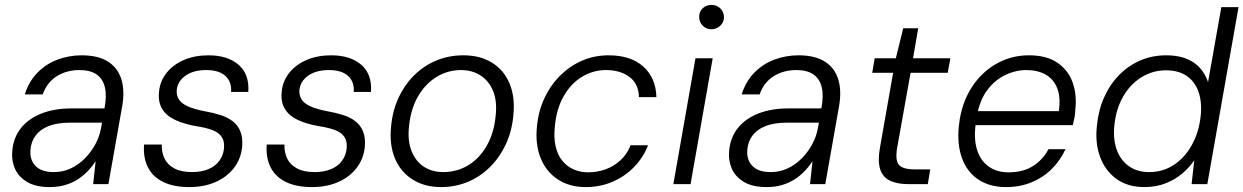

<svg xmlns="http://www.w3.org/2000/svg" viewBox="-20 -749 5058 781"><path d="M182 12Q125 12 90 -9Q55 -30 40.5 -63.5Q26 -97 30 -136Q35 -191 66.5 -229.5Q98 -268 150.5 -288Q203 -308 270 -308H405Q415 -360 406.5 -394.5Q398 -429 372.5 -446.5Q347 -464 303 -464Q251 -464 211 -439Q171 -414 154 -365H81Q97 -417 132 -453Q167 -489 214 -506.5Q261 -524 312 -524Q380 -524 420 -498Q460 -472 474 -425.5Q488 -379 477 -317L421 0H359L369 -93Q356 -73 338 -54Q320 -35 297 -20Q274 -5 245.5 3.5Q217 12 182 12ZM199 -49Q236 -49 268 -64Q300 -79 325.5 -105Q351 -131 368 -162.5Q385 -194 391 -228L395 -250H265Q213 -250 178.5 -236.5Q144 -223 125.5 -198.5Q107 -174 104 -141Q100 -100 124 -74.5Q148 -49 199 -49Z M750 12Q687 12 644.5 -8.5Q602 -29 582 -68Q562 -107 566 -161H638Q637 -130 649 -104.5Q661 -79 689 -64Q717 -49 761 -49Q798 -49 826.5 -60.5Q855 -72 871.5 -94Q888 -116 891 -144Q894 -174 882 -192Q870 -210 843.5 -220Q817 -230 777 -236Q743 -242 713.5 -252.5Q684 -263 663.5 -279Q643 -295 633 -319.5Q623 -344 627 -377Q631 -419 657.5 -452.5Q684 -486 728 -505Q772 -524 828 -524Q906 -524 950.5 -485.5Q995 -447 990 -375H920Q923 -416 897 -440Q871 -464 819 -464Q767 -464 735 -441.5Q703 -419 699 -384Q697 -362 707.5 -345Q718 -328 743.5 -316.5Q769 -305 810 -297Q845 -291 875.5 -281.5Q906 -272 927 -255.5Q948 -239 958 -214Q968 -189 965 -152Q960 -102 931 -65Q902 -28 855.5 -8Q809 12 750 12Z M1249 12Q1186 12 1143.5 -8.5Q1101 -29 1081 -68Q1061 -107 1065 -161H1137Q1136 -130 1148 -104.5Q1160 -79 1188 -64Q1216 -49 1260 -49Q1297 -49 1325.5 -60.5Q1354 -72 1370.5 -94Q1387 -116 1390 -144Q1393 -174 1381 -192Q1369 -210 1342.5 -220Q1316 -230 1276 -236Q1242 -242 1212.5 -252.5Q1183 -263 1162.5 -279Q1142 -295 1132 -319.5Q1122 -344 1126 -377Q1130 -419 1156.5 -452.5Q1183 -486 1227 -505Q1271 -524 1327 -524Q1405 -524 1449.5 -485.5Q1494 -447 1489 -375H1419Q1422 -416 1396 -440Q1370 -464 1318 -464Q1266 -464 1234 -441.5Q1202 -419 1198 -384Q1196 -362 1206.5 -345Q1217 -328 1242.5 -316.5Q1268 -305 1309 -297Q1344 -291 1374.5 -281.5Q1405 -272 1426 -255.5Q1447 -239 1457 -214Q1467 -189 1464 -152Q1459 -102 1430 -65Q1401 -28 1354.5 -8Q1308 12 1249 12Z M1774 12Q1707 12 1658 -19Q1609 -50 1586 -106Q1563 -162 1571 -236Q1577 -300 1602 -353Q1627 -406 1666.5 -444.5Q1706 -483 1756.5 -503.5Q1807 -524 1865 -524Q1933 -524 1981.5 -494Q2030 -464 2053 -408.5Q2076 -353 2068 -278Q2062 -214 2037 -161Q2012 -108 1972.5 -69Q1933 -30 1882.5 -9Q1832 12 1774 12ZM1783 -49Q1838 -49 1883.5 -76Q1929 -103 1959 -154.5Q1989 -206 1996 -276Q2003 -338 1985.5 -379.5Q1968 -421 1934 -442.5Q1900 -464 1855 -464Q1802 -464 1756.5 -436.5Q1711 -409 1681 -358Q1651 -307 1644 -237Q1637 -176 1654.5 -133.5Q1672 -91 1705.5 -70Q1739 -49 1783 -49Z M2362 12Q2297 12 2249.5 -19Q2202 -50 2179.5 -105Q2157 -160 2164 -233Q2170 -298 2195.5 -351.5Q2221 -405 2260.5 -443.5Q2300 -482 2349.5 -503Q2399 -524 2456 -524Q2546 -524 2597 -478Q2648 -432 2650 -354H2579Q2578 -408 2540.5 -436Q2503 -464 2445 -464Q2393 -464 2348 -437Q2303 -410 2273.5 -359Q2244 -308 2237 -236Q2232 -190 2240 -154.5Q2248 -119 2267 -95.5Q2286 -72 2313 -60Q2340 -48 2372 -48Q2410 -48 2444 -60.5Q2478 -73 2504.5 -97.5Q2531 -122 2545 -158H2616Q2597 -109 2560 -70.5Q2523 -32 2472.5 -10Q2422 12 2362 12Z M2719 0 2809 -512H2879L2789 0ZM2874 -630Q2853 -630 2838.5 -644.5Q2824 -659 2824 -680Q2824 -702 2838.5 -715.5Q2853 -729 2874 -729Q2895 -729 2909.5 -715.5Q2924 -702 2925 -680Q2925 -659 2910 -644.5Q2895 -630 2874 -630Z M3098 12Q3041 12 3006 -9Q2971 -30 2956.5 -63.5Q2942 -97 2946 -136Q2951 -191 2982.5 -229.5Q3014 -268 3066.5 -288Q3119 -308 3186 -308H3321Q3331 -360 3322.5 -394.5Q3314 -429 3288.5 -446.5Q3263 -464 3219 -464Q3167 -464 3127 -439Q3087 -414 3070 -365H2997Q3013 -417 3048 -453Q3083 -489 3130 -506.5Q3177 -524 3228 -524Q3296 -524 3336 -498Q3376 -472 3390 -425.5Q3404 -379 3393 -317L3337 0H3275L3285 -93Q3272 -73 3254 -54Q3236 -35 3213 -20Q3190 -5 3161.5 3.5Q3133 12 3098 12ZM3115 -49Q3152 -49 3184 -64Q3216 -79 3241.5 -105Q3267 -131 3284 -162.5Q3301 -194 3307 -228L3311 -250H3181Q3129 -250 3094.5 -236.5Q3060 -223 3041.5 -198.5Q3023 -174 3020 -141Q3016 -100 3040 -74.5Q3064 -49 3115 -49Z M3675 0Q3629 0 3599.5 -14.5Q3570 -29 3560 -61.5Q3550 -94 3559 -146L3613 -453H3528L3538 -512H3624L3654 -634H3715L3694 -512H3846L3835 -453H3684L3629 -146Q3621 -96 3637 -78Q3653 -60 3701 -60H3764L3754 0Z M4072 12Q4006 12 3960 -18.5Q3914 -49 3893.5 -104.5Q3873 -160 3880 -233Q3886 -298 3910 -351.5Q3934 -405 3972.5 -443.5Q4011 -482 4060 -503Q4109 -524 4166 -524Q4237 -524 4281 -494Q4325 -464 4343 -414Q4361 -364 4354 -303Q4354 -289 4351 -272.5Q4348 -256 4344 -240H3932L3942 -297H4287Q4295 -353 4280.5 -390Q4266 -427 4233.5 -445.5Q4201 -464 4155 -464Q4111 -464 4068.5 -443.5Q4026 -423 3995.5 -382Q3965 -341 3954 -278L3950 -253Q3940 -188 3953.5 -142.5Q3967 -97 4000.5 -72.5Q4034 -48 4082 -48Q4141 -48 4181 -73Q4221 -98 4245 -142H4314Q4294 -98 4259.5 -63Q4225 -28 4177.5 -8Q4130 12 4072 12Z M4635 12Q4567 12 4521 -21.5Q4475 -55 4454.5 -111.5Q4434 -168 4442 -238Q4448 -301 4471.5 -353.5Q4495 -406 4533 -444.5Q4571 -483 4619.5 -503.5Q4668 -524 4724 -524Q4791 -524 4833.5 -496Q4876 -468 4894 -415L4948 -720H5018L4891 0H4827L4838 -97Q4819 -69 4790 -44Q4761 -19 4722 -3.5Q4683 12 4635 12ZM4654 -49Q4710 -49 4754.5 -78Q4799 -107 4828 -159Q4857 -211 4864 -277Q4870 -334 4855 -376Q4840 -418 4806.5 -440.5Q4773 -463 4723 -463Q4669 -463 4623.5 -435Q4578 -407 4549 -357Q4520 -307 4513 -240Q4507 -183 4522.5 -140Q4538 -97 4572 -73Q4606 -49 4654 -49Z"/></svg>

Font: DM Sans 12pt Light
Style: Italic
Weight: 300
Italic angle: -10°
Version: Version 4.004;gftools[0.9.30]